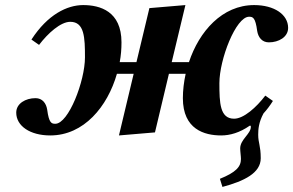

<svg xmlns="http://www.w3.org/2000/svg" viewBox="-20 -522 1156 757"><path d="M44 -78C44 -25 99 12 178 12C311 12 404 -102 441 -231H507L449 12L591 0L646 -231H712C705 -199 701 -166 701 -135C701 -12 786 12 852 12C887 12 925 1 964 -26C967 -28 969 -26 969 -22C969 6 927 28 927 63C927 75 930 94 930 105C930 136 909 158 847 183L857 215C943 192 1008 160 1008 102C1008 52 998 42 998 9C998 -12 1000 -40 1019 -75C1032 -89 1044 -105 1056 -124L1026 -145C991 -99 941 -54 903 -54C847 -54 845 -116 845 -194C845 -288 910 -456 962 -456C977 -456 987 -453 994 -400C998 -375 1013 -355 1040 -355C1079 -355 1116 -376 1116 -412C1116 -465 1061 -502 982 -502C856 -502 765 -398 725 -277H657L711 -502L569 -490L518 -277H452C457 -303 459 -329 459 -355C459 -478 374 -502 308 -502C245 -502 168 -465 104 -366L134 -345C169 -391 219 -436 257 -436C313 -436 315 -374 315 -296C315 -202 250 -34 198 -34C183 -34 173 -37 166 -90C162 -115 147 -135 120 -135C81 -135 44 -114 44 -78Z"/></svg>

Font: Heuristica
Style: Bold Italic
Weight: 700
Italic angle: -13°
Version: Version 1.0.1